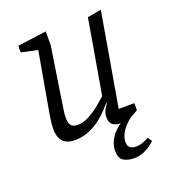

<svg xmlns="http://www.w3.org/2000/svg" viewBox="-128 -607 774 876"><g transform="rotate(-20 259.0 -169.5)"><path d="M148 5Q127 5 110 -2Q93 -9 82.5 -27Q72 -45 72 -77Q72 -88 73 -100Q74 -112 76 -123.5Q78 -135 79 -144L131 -439L52 -456V-488L192 -507V-441L147 -148Q146 -142 145 -134.5Q144 -127 143.5 -119.5Q143 -112 143 -103Q143 -81 152 -68.5Q161 -56 185 -56Q212 -56 241 -72Q270 -88 295 -108.5Q320 -129 333 -141L395 -502L462 -514L384 -61H460V-27Q453 -22 428.5 -9Q404 4 373 4Q345 4 331.5 -7.5Q318 -19 318 -45Q318 -60 324 -73.5Q330 -87 342 -103L339 -105Q330 -94 312.5 -75.5Q295 -57 270.5 -38.5Q246 -20 215 -7.5Q184 5 148 5ZM373 175Q345 175 324 163Q303 151 303 114Q303 89 314.5 65.5Q326 42 348 21.5Q370 1 401 -13H435Q424 -7 411 4Q398 15 386.5 29Q375 43 368 59.5Q361 76 361 93Q361 112 372.5 120Q384 128 400 128Q416 128 433 122Q450 116 463 108L477 129Q475 131 461 142.5Q447 154 424 164.5Q401 175 373 175Z"/></g></svg>

Font: Faustina Light
Style: Italic
Weight: 300
Italic angle: -8°
Designer: Alfonso Garcia
Foundry: http://www.omnibus-type.com
Version: Version 1.200